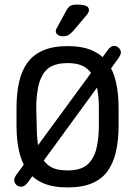

<svg xmlns="http://www.w3.org/2000/svg" viewBox="-20 -807 588 837"><path d="M52 -46Q42 -33 42 -21Q42 -10 51 -1.5Q60 7 71 7Q80 7 87 2.5Q94 -2 100 -10L497 -554Q501 -560 504 -566.5Q507 -573 507 -578Q507 -589 498 -598Q489 -607 478 -607Q470 -607 463 -602.5Q456 -598 450 -589ZM497 -337Q497 -398 486 -447.5Q475 -497 450 -532.5Q425 -568 382 -587Q339 -606 274 -606Q211 -606 167.5 -587Q124 -568 99 -533Q74 -498 63 -448Q52 -398 52 -337V-259Q52 -198 63 -148.5Q74 -99 99 -63.5Q124 -28 167 -9Q210 10 274 10Q339 10 382 -8.5Q425 -27 450 -62.5Q475 -98 486 -148Q497 -198 497 -259ZM140 -259 138 -337Q138 -377 144 -413.5Q150 -450 160 -469Q175 -502 202.5 -517Q230 -532 274 -532Q315 -532 340 -520Q365 -508 383 -481Q396 -460 403.5 -422Q411 -384 411 -337V-259Q411 -220 405 -183Q399 -146 389 -127Q373 -94 346 -79Q319 -64 275 -64Q227 -64 200.5 -80Q174 -96 161 -124Q148 -152 144 -186.5Q140 -221 140 -259ZM368 -763Q368 -770 363.5 -775.5Q359 -781 347.5 -784Q336 -787 314 -787Q296 -787 286 -781Q276 -775 267 -757L229 -687Q226 -683 224.5 -678Q223 -673 223 -671Q223 -663 231 -656Q239 -649 254 -649Q269 -649 278 -654Q287 -659 300 -673L359 -743Q368 -755 368 -763Z"/></svg>

Font: Beiruti Medium
Style: Regular
Weight: 500
Designer: Arlette Boutros
Foundry: Boutros
Version: Version 1.41